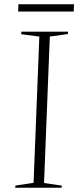

<svg xmlns="http://www.w3.org/2000/svg" viewBox="-20 -878 366 898"><path d="M164 -707 79 -718 80 -730H298V-719L213 -707L186 -22L269 -10L268 0H51L52 -10L137 -23ZM66 -858H326L325 -824H65Z"/></svg>

Font: Display Extralight
Style: Italic
Weight: 200
Italic angle: -2°
Designer: Latin by Veronika Burian and Jose Scaglione. Greek by Irene Vlachou. Cyrillic by Vera Evstafieva
Foundry: TypeTogether
Version: Version 3.002